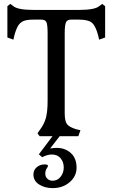

<svg xmlns="http://www.w3.org/2000/svg" viewBox="-20 -701 579 988"><path d="M152 197Q152 174 169 159.5Q186 145 210 145Q227 145 227 153Q227 156 220 166.5Q213 177 213 193Q213 209 224 219Q235 229 250 229Q276 229 292 208.5Q308 188 308 161Q308 133 292 113.5Q276 94 246 94Q224 94 197 108L180 93L250 0H184L173 -15L184 -31Q207 -61 216 -93.5Q225 -126 225 -182V-530Q225 -573 219 -586.5Q213 -600 193 -600H152Q119 -600 101.5 -593Q84 -586 73.5 -569Q63 -552 54 -519L49 -497L18 -508V-669L33 -681L49 -669Q73 -650 151 -650H388Q467 -650 490 -669L506 -681L521 -669V-508L490 -497L485 -519Q472 -568 453 -584Q434 -600 387 -600H345Q326 -600 319.5 -586Q313 -572 313 -530V-120Q313 -78 324.5 -62.5Q336 -47 372 -36L394 -31L383 0H287L238 63Q256 60 272 60Q315 60 344.5 86.5Q374 113 374 162Q374 206 338.5 236.5Q303 267 251 267Q211 267 181.5 248.5Q152 230 152 197Z"/></svg>

Font: Kurale
Style: Regular
Weight: 400
Designer: Eduardo Rodriguez Tunni
Foundry: Eduardo Rodriguez Tunni
Version: Version 2.000